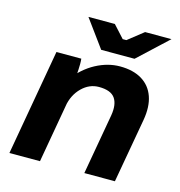

<svg xmlns="http://www.w3.org/2000/svg" viewBox="-107 -815 854 910"><g transform="rotate(15 320.5 -360.0)"><path d="M112 -520H234Q235.4 -507 235.3 -493.3Q235.2 -479.6 234.4 -464.8Q233.8 -449.6 231.4 -423L241 -400.6L170.6 0H20.6ZM421.4 -532.2Q486.2 -532.2 529.1 -506.2Q572 -480.2 589 -431.5Q606 -382.8 594 -315L538.2 0H388.2L440.6 -297.2Q450 -352.6 429.2 -382.4Q408.4 -412.2 350 -412.2Q303 -412.2 266.6 -376.3Q230.2 -340.4 220.2 -284.4L195 -405Q244.6 -469.8 303.4 -501Q362.2 -532.2 421.4 -532.2ZM215.4 -720H345L399.6 -660.2H417.6L493.4 -720H623L477.8 -584.8H314.2Z"/></g></svg>

Font: Fixel Italic Variable 20240409 Display Thin
Style: Italic
Weight: 100
Italic angle: -10°
Designer: AlfaBravo + MacPaw
Foundry: Kyrylo Tkachov, Marchela Mozhyna, Serhii Makarenko, Maria Weinstein, Zakhar Kryvoshyya
Version: Version 1.211;Glyphs 3.2 (3225)